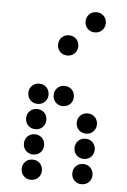

<svg xmlns="http://www.w3.org/2000/svg" viewBox="-51 -728 501 756"><g transform="rotate(5 200.0 -350.0)"><path d="M300 -610C323 -610 340 -627 340 -650C340 -673 323 -690 300 -690C277 -690 260 -673 260 -650C260 -627 277 -610 300 -610ZM200 -510C223 -510 240 -527 240 -550C240 -573 223 -590 200 -590C177 -590 160 -573 160 -550C160 -527 177 -510 200 -510ZM100 -310C123 -310 140 -327 140 -350C140 -373 123 -390 100 -390C77 -390 60 -373 60 -350C60 -327 77 -310 100 -310ZM200 -310C223 -310 240 -327 240 -350C240 -373 223 -390 200 -390C177 -390 160 -373 160 -350C160 -327 177 -310 200 -310ZM100 -210C123 -210 140 -227 140 -250C140 -273 123 -290 100 -290C77 -290 60 -273 60 -250C60 -227 77 -210 100 -210ZM300 -210C323 -210 340 -227 340 -250C340 -273 323 -290 300 -290C277 -290 260 -273 260 -250C260 -227 277 -210 300 -210ZM100 -110C123 -110 140 -127 140 -150C140 -173 123 -190 100 -190C77 -190 60 -173 60 -150C60 -127 77 -110 100 -110ZM300 -110C323 -110 340 -127 340 -150C340 -173 323 -190 300 -190C277 -190 260 -173 260 -150C260 -127 277 -110 300 -110ZM100 -10C123 -10 140 -27 140 -50C140 -73 123 -90 100 -90C77 -90 60 -73 60 -50C60 -27 77 -10 100 -10ZM300 -10C323 -10 340 -27 340 -50C340 -73 323 -90 300 -90C277 -90 260 -73 260 -50C260 -27 277 -10 300 -10Z"/></g></svg>

Font: TINY 5x3 80
Style: Regular
Weight: 200
Designer: Jack Halten Fahnestock
Foundry: Velvetyne Type Foundry
Version: Version 1.002;hotconv 1.0.109;makeotfexe 2.5.65596